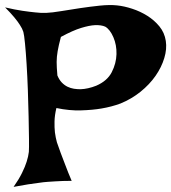

<svg xmlns="http://www.w3.org/2000/svg" viewBox="-55 -728 668 749"><path d="M-35.2 -699.2Q2 -690.4 31.7 -686Q61.5 -681.6 82 -679.7Q106.4 -676.8 125 -677.7Q148.4 -678.7 183.6 -684.6Q218.8 -690.4 257.8 -696.3Q296.9 -702.1 335 -706.1Q373 -710 401.4 -707Q429.7 -704.1 460.9 -693.8Q492.2 -683.6 519.5 -666.5Q546.9 -649.4 566.9 -625Q586.9 -600.6 591.8 -568.4Q596.7 -537.1 585.9 -501.5Q575.2 -465.8 551.8 -432.1Q528.3 -398.4 493.2 -370.1Q458 -341.8 415 -324.2Q380.9 -311.5 340.8 -304.7Q306.6 -298.8 261.2 -297.4Q215.8 -295.9 165 -306.6Q158.2 -278.3 157.7 -254.4Q157.2 -230.5 159.2 -211.9Q162.1 -190.4 167 -172.9Q172.9 -155.3 181.6 -131.8Q189.5 -112.3 199.7 -84.5Q210 -56.6 224.6 -22.5Q207 -22.5 190.4 -22Q173.8 -21.5 160.2 -20.5Q144.5 -19.5 130.9 -18.6Q115.2 -17.6 95.7 -14.6Q79.1 -12.7 54.2 -8.8Q29.3 -4.9 -2 1Q18.6 -28.3 30.8 -53.2Q43 -78.1 48.8 -96.7Q55.7 -118.2 57.6 -135.7Q58.6 -150.4 58.1 -187.5Q57.6 -224.6 56.6 -273.4Q55.7 -322.3 53.7 -376Q51.8 -429.7 48.8 -477.1Q45.9 -524.4 42.5 -558.6Q39.1 -592.8 36.1 -603.5Q32.2 -616.2 22.5 -630.9Q14.6 -643.6 0.5 -660.6Q-13.7 -677.7 -35.2 -699.2ZM167 -506.8Q166 -497.1 166 -486.3Q166 -465.8 168.9 -433.6Q175.8 -417 186 -406.2Q196.3 -395.5 208.5 -389.6Q220.7 -383.8 233.4 -381.8Q246.1 -379.9 258.8 -379.9Q288.1 -380.9 320.3 -393.6Q363.3 -412.1 380.9 -446.3Q398.4 -480.5 399.4 -516.6Q400.4 -552.7 387.2 -583Q374 -613.3 355.5 -624Q339.8 -630.9 315.4 -629.9Q293.9 -628.9 261.7 -619.1Q229.5 -609.4 182.6 -584Q177.7 -566.4 174.8 -552.7Q171.9 -539.1 169.9 -528.3Q168 -516.6 167 -506.8Z"/></svg>

Font: Lakki Reddy
Style: Regular
Weight: 400
Designer: Appaji Ambarisha Darbha
Version: Version 1.0.4; ttfautohint (v1.2.42-39fb)